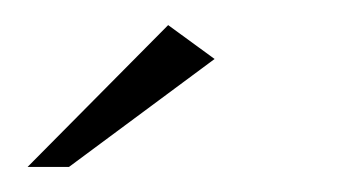

<svg xmlns="http://www.w3.org/2000/svg" viewBox="-20 -593 273 153"><path d="M2 -460 114 -573 151 -546 35 -460Z"/></svg>

Font: Genos Thin
Style: Regular
Weight: 400
Version: Version 1.010